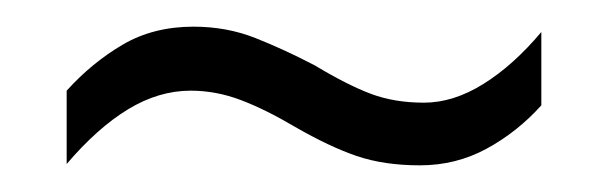

<svg xmlns="http://www.w3.org/2000/svg" viewBox="-20 -426 454 144"><path d="M201 -331Q179 -344 160.5 -351Q142 -358 123 -358Q99 -358 76 -344Q53 -330 30 -303V-358Q49 -379 72 -392.5Q95 -406 125 -406Q150 -406 171.5 -397.5Q193 -389 216 -377Q241 -362 258.5 -355.5Q276 -349 298 -349Q320 -349 342.5 -363Q365 -377 386 -402V-347Q368 -327 345 -314.5Q322 -302 295 -302Q268 -302 247.5 -309Q227 -316 201 -331Z"/></svg>

Font: Noto Sans Malayalam ExtraCondensed Light
Style: Regular
Weight: 300
Width: 2
Designer: Jelle Bosma - Monotype Design Team
Foundry: Monotype Imaging Inc.
Version: Version 2.104; ttfautohint (v1.8.4.7-5d5b)